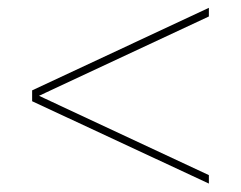

<svg xmlns="http://www.w3.org/2000/svg" viewBox="-20 -626 600 478"><path d="M60 -379.5V-401L500 -606.5V-585ZM500 -169 60 -374V-395.5L500 -190Z"/></svg>

Font: Bodoni Moda SC
Style: Italic
Weight: 400
Italic angle: -13°
Designer: Owen Earl
Foundry: indestructible type
Version: Version 2.005